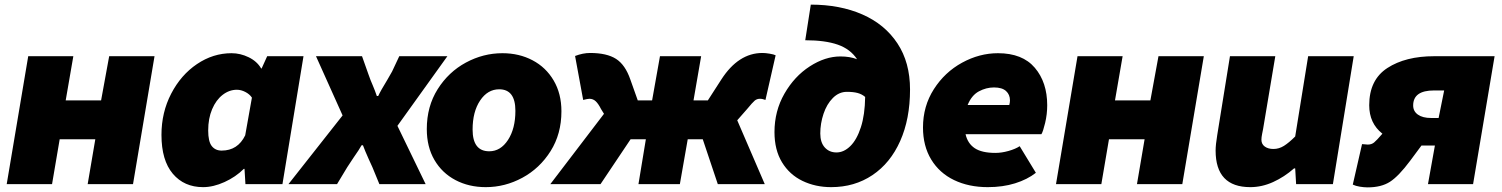

<svg xmlns="http://www.w3.org/2000/svg" viewBox="-20 -796 6491 830"><path d="M102 -553H297L264 -362H417L452 -553H648L555 0H359L392 -194H238L205 0H9Z M678 -213Q678 -310 720 -391Q762 -472 831.5 -519Q901 -566 981 -566Q1019 -566 1055 -548.5Q1091 -531 1109 -500H1111L1135 -553H1292L1201 0H1041L1037 -66H1034Q999 -31 950.5 -9Q902 13 858 13Q776 13 727 -45Q678 -103 678 -213ZM1040 -211 1069 -374Q1059 -389 1040.5 -398.5Q1022 -408 1004 -408Q971 -408 942.5 -386Q914 -364 897 -324Q880 -284 880 -232Q880 -184 895.5 -164.5Q911 -145 938 -145Q1008 -145 1040 -211Z M1461 -297 1346 -553H1545L1573 -474Q1582 -448 1591 -428Q1596 -416 1600.5 -404.5Q1605 -393 1609 -381H1615Q1625 -403 1655 -452L1675 -487L1706 -553H1914L1698 -252L1820 0H1620L1590 -73L1574 -108Q1557 -146 1549 -168H1543Q1534 -151 1508 -114L1481 -73L1437 0H1227Z M1825 -238Q1825 -336 1872 -410.5Q1919 -485 1994 -525.5Q2069 -566 2152 -566Q2224 -566 2282 -535.5Q2340 -505 2373.5 -448Q2407 -391 2407 -315Q2407 -217 2360 -142.5Q2313 -68 2238 -27.5Q2163 13 2080 13Q2007 13 1949 -17.5Q1891 -48 1858 -104.5Q1825 -161 1825 -238ZM2208 -317Q2208 -410 2138 -410Q2088 -410 2055.5 -361.5Q2023 -313 2023 -236Q2023 -142 2095 -142Q2144 -142 2176 -191Q2208 -240 2208 -317Z M2591 -304 2578 -325Q2567 -347 2555.5 -358Q2544 -369 2528 -369Q2521 -369 2501 -364L2466 -554Q2500 -567 2531 -567Q2603 -567 2643 -541.5Q2683 -516 2705 -452L2737 -362H2799L2833 -553H3011L2978 -362H3040L3098 -452Q3172 -567 3276 -567Q3289 -567 3307 -564Q3325 -561 3333 -557L3289 -364Q3283 -366 3277.5 -367.5Q3272 -369 3265 -369Q3252 -369 3242.5 -361Q3233 -353 3210 -325L3167 -276L3286 0H3083L3018 -194H2953L2919 0H2740L2772 -194H2706L2576 0H2359Z M3328 -225Q3328 -316 3371 -391Q3414 -466 3480.5 -509Q3547 -552 3613 -552Q3654 -552 3685 -540Q3656 -584 3601.5 -603Q3547 -622 3461 -622L3485 -776Q3611 -776 3708 -733.5Q3805 -691 3859.5 -608.5Q3914 -526 3914 -409Q3914 -282 3871.5 -186.5Q3829 -91 3751.5 -39Q3674 13 3573 13Q3505 13 3449 -14Q3393 -41 3360.5 -94.5Q3328 -148 3328 -225ZM3596 -137Q3628 -137 3656 -164.5Q3684 -192 3701.5 -246Q3719 -300 3720 -377Q3706 -389 3687.5 -394Q3669 -399 3641 -399Q3607 -399 3580.5 -372.5Q3554 -346 3540 -304Q3526 -262 3526 -219Q3526 -180 3545.5 -158.5Q3565 -137 3596 -137Z M3970 -245Q3970 -337 4017 -410.5Q4064 -484 4139 -525Q4214 -566 4294 -566Q4400 -566 4453.5 -503Q4507 -440 4507 -341Q4507 -302 4498 -264.5Q4489 -227 4482 -216H4154Q4163 -176 4193.5 -155.5Q4224 -135 4283 -135Q4310 -135 4340 -143.5Q4370 -152 4388 -164L4458 -49Q4421 -20 4368 -3.5Q4315 13 4250 13Q4168 13 4104.5 -17.5Q4041 -48 4005.5 -106.5Q3970 -165 3970 -245ZM4343 -342Q4346 -353 4346 -362Q4346 -387 4329 -402.5Q4312 -418 4277 -418Q4243 -418 4211.5 -401Q4180 -384 4163 -342Z M4638 -553H4833L4800 -362H4953L4988 -553H5184L5091 0H4895L4928 -194H4774L4741 0H4545Z M5235 -145Q5235 -170 5242 -212L5297 -553H5493L5440 -237Q5440 -237 5436 -217Q5433 -202 5433 -192Q5433 -173 5447.5 -162.5Q5462 -152 5485 -152Q5509 -152 5530.5 -165.5Q5552 -179 5579 -206L5635 -553H5832L5742 0H5583L5579 -68H5574Q5532 -31 5483.5 -9Q5435 13 5385 13Q5235 13 5235 -145Z M6183 -167H6133H6125L6076 -101Q6026 -34 5988.5 -10Q5951 14 5892 14Q5877 14 5858.5 11Q5840 8 5828 2L5868 -173L5893 -171Q5909 -171 5920 -180Q5931 -189 5956 -218Q5899 -263 5899 -341Q5899 -451 5977.5 -502Q6056 -553 6180 -553H6441L6348 0H6153ZM6199 -286 6223 -405H6179Q6089 -405 6089 -340Q6089 -315 6109.5 -300.5Q6130 -286 6166 -286Z"/></svg>

Font: Nebula Sans Black
Style: Regular
Weight: 900
Italic angle: -9°
Designer: Paul D. Hunt for Adobe (as Source Sans)
Foundry: Nebula Entertainment & Broadcasting LLC
Version: Version 1.010